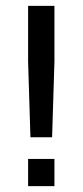

<svg xmlns="http://www.w3.org/2000/svg" viewBox="-20 -636 282 656"><path d="M76 -426V-616H166V-426L158 -167H84ZM76 -93H166V0H76Z"/></svg>

Font: Athiti Medium
Style: Regular
Weight: 500
Designer: CadsonDemak Team
Foundry: CadsonDemak
Version: Version 1.033